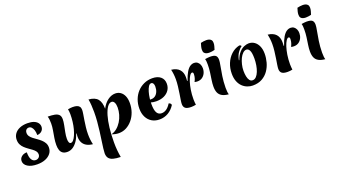

<svg xmlns="http://www.w3.org/2000/svg" viewBox="-81 -1624 4886 2752"><g transform="rotate(-20 2362.5 -248.0)"><path d="M237 20Q145 20 91.5 -14Q38 -48 38 -100Q38 -141 70.5 -167.5Q103 -194 151 -194Q151 -159 156 -131Q161 -103 172 -84Q183 -65 199 -55Q215 -45 237 -45Q254 -45 269 -53Q284 -61 293 -75.5Q302 -90 302 -110Q302 -136 286 -157.5Q270 -179 244 -198Q218 -217 189 -237.5Q160 -258 134 -282Q108 -306 92 -337.5Q76 -369 76 -411Q76 -462 103.5 -501Q131 -540 181.5 -561.5Q232 -583 300 -583Q358 -583 396.5 -568Q435 -553 455 -527Q475 -501 475 -468Q475 -429 448 -403Q421 -377 377 -375Q377 -420 366.5 -451.5Q356 -483 338.5 -500.5Q321 -518 297 -518Q283 -518 270 -511Q257 -504 249.5 -490Q242 -476 242 -456Q242 -426 258.5 -402.5Q275 -379 301.5 -359Q328 -339 357.5 -318.5Q387 -298 413 -274.5Q439 -251 456 -221Q473 -191 473 -152Q473 -100 443 -61.5Q413 -23 360 -1.5Q307 20 237 20Z M1082 21Q1024 15 986 -7.5Q948 -30 929.5 -67Q911 -104 911 -153Q911 -165 912 -176.5Q913 -188 915 -203L909 -205Q887 -139 855 -93.5Q823 -48 784.5 -24Q746 0 702 0Q660 0 633.5 -17.5Q607 -35 595.5 -68.5Q584 -102 584 -148Q584 -198 593 -252.5Q602 -307 611.5 -361Q621 -415 621 -462Q621 -490 618.5 -517Q616 -544 608 -572Q668 -572 710.5 -564Q753 -556 775.5 -533.5Q798 -511 798 -465Q798 -428 788 -378Q778 -328 767.5 -275Q757 -222 757 -177Q757 -142 766 -123Q775 -104 792 -104Q812 -104 831 -125.5Q850 -147 867.5 -186Q885 -225 898 -274.5Q911 -324 918 -380.5Q925 -437 925 -495Q924 -518 922.5 -537Q921 -556 917 -571Q938 -575 956 -577Q974 -579 990 -579Q1028 -579 1053.5 -570.5Q1079 -562 1092 -543.5Q1105 -525 1105 -493Q1105 -471 1098.5 -431.5Q1092 -392 1084 -342.5Q1076 -293 1070 -239.5Q1064 -186 1064 -136Q1064 -94 1068.5 -54Q1073 -14 1082 21Z M1420 -397Q1459 -472 1514.5 -512.5Q1570 -553 1629 -553Q1674 -553 1708 -529.5Q1742 -506 1761.5 -462Q1781 -418 1781 -354Q1781 -281 1758.5 -217Q1736 -153 1695 -104Q1654 -55 1601.5 -27.5Q1549 0 1488 0Q1432 0 1381 -22Q1428 -34 1467 -66.5Q1506 -99 1535 -145.5Q1564 -192 1579.5 -246Q1595 -300 1595 -353Q1595 -401 1580 -429.5Q1565 -458 1539 -458Q1503 -458 1473 -415.5Q1443 -373 1420.5 -297.5Q1398 -222 1386 -120.5Q1374 -19 1374 101Q1374 163 1379 218.5Q1384 274 1394 329Q1327 328 1282.5 316Q1238 304 1216.5 276Q1195 248 1195 201Q1195 175 1201 127Q1207 79 1216 16.5Q1225 -46 1234.5 -117.5Q1244 -189 1250 -263Q1256 -337 1256 -407Q1256 -461 1252.5 -511Q1249 -561 1241 -603Q1337 -596 1378.5 -546Q1420 -496 1420 -397Z M2104 15Q2037 15 1987 -15Q1937 -45 1909 -100Q1881 -155 1881 -229Q1881 -303 1905 -366.5Q1929 -430 1972.5 -477Q2016 -524 2074.5 -550.5Q2133 -577 2201 -577Q2282 -577 2328 -538.5Q2374 -500 2374 -432Q2374 -377 2345.5 -335Q2317 -293 2266.5 -269.5Q2216 -246 2148 -246Q2124 -246 2101.5 -249.5Q2079 -253 2057 -260L2060 -299H2086Q2123 -299 2149 -318Q2175 -337 2190 -371.5Q2205 -406 2205 -452Q2205 -480 2194 -497.5Q2183 -515 2164 -515Q2140 -515 2122 -486.5Q2104 -458 2091 -413.5Q2078 -369 2072 -320.5Q2066 -272 2066 -232Q2066 -139 2090 -99Q2114 -59 2161 -59Q2241 -59 2301 -157Q2337 -148 2337 -120Q2296 -55 2236 -20Q2176 15 2104 15Z M2667 -368Q2694 -448 2722 -494Q2750 -540 2780 -559Q2810 -578 2841 -578Q2870 -578 2891 -562.5Q2912 -547 2923.5 -521.5Q2935 -496 2935 -464Q2935 -423 2918.5 -388.5Q2902 -354 2871.5 -333Q2841 -312 2798 -312Q2785 -312 2774.5 -313.5Q2764 -315 2755 -319Q2768 -340 2776 -367Q2784 -394 2785 -419Q2787 -438 2782.5 -448Q2778 -458 2767 -458Q2749 -458 2729.5 -428.5Q2710 -399 2693.5 -348Q2677 -297 2666.5 -230.5Q2656 -164 2656 -90Q2656 -64 2658 -43.5Q2660 -23 2662 -6Q2642 -2 2624 0Q2606 2 2589 2Q2529 2 2502 -18.5Q2475 -39 2475 -83Q2475 -105 2481.5 -145.5Q2488 -186 2496 -237Q2504 -288 2510.5 -343.5Q2517 -399 2517 -450Q2517 -489 2512.5 -527Q2508 -565 2500 -598Q2582 -589 2622.5 -544Q2663 -499 2663 -427Q2663 -416 2662.5 -401Q2662 -386 2660 -369Z M3145 -88Q3145 -51 3148 -25Q3151 1 3157 15Q3096 10 3058 -11Q3020 -32 3003.5 -69.5Q2987 -107 2987 -164Q2987 -209 2995 -261.5Q3003 -314 3011 -371Q3019 -428 3019 -487Q3019 -510 3017.5 -532.5Q3016 -555 3010 -575Q3028 -578 3049 -580.5Q3070 -583 3086 -583Q3148 -583 3171.5 -563.5Q3195 -544 3195 -497Q3195 -468 3183 -407Q3171 -346 3158.5 -264Q3146 -182 3145 -88ZM3182 -653Q3164 -648 3142 -644.5Q3120 -641 3099 -641Q3078 -641 3057.5 -647Q3037 -653 3024.5 -668.5Q3012 -684 3012 -714Q3012 -740 3018.5 -764Q3025 -788 3033 -814Q3052 -819 3074 -822Q3096 -825 3117 -825Q3139 -825 3158.5 -819Q3178 -813 3191 -797.5Q3204 -782 3204 -753Q3204 -727 3197 -703Q3190 -679 3182 -653Z M3525 15Q3484 15 3443 -0.5Q3402 -16 3369 -48Q3336 -80 3316.5 -129.5Q3297 -179 3297 -247Q3297 -330 3326.5 -402Q3356 -474 3409.5 -524Q3463 -574 3535 -591Q3546 -591 3555 -585Q3564 -579 3565 -571Q3532 -549 3502 -505.5Q3472 -462 3459 -394L3465 -393Q3491 -464 3527.5 -503.5Q3564 -543 3603 -558.5Q3642 -574 3672 -574Q3720 -574 3757.5 -548Q3795 -522 3817 -473.5Q3839 -425 3839 -357Q3839 -293 3821.5 -227.5Q3804 -162 3766 -107Q3728 -52 3668.5 -18.5Q3609 15 3525 15ZM3549 -57Q3579 -57 3603 -82Q3627 -107 3643.5 -148.5Q3660 -190 3668.5 -240.5Q3677 -291 3677 -341Q3677 -430 3658.5 -465.5Q3640 -501 3611 -501Q3583 -501 3557 -476.5Q3531 -452 3511.5 -412Q3492 -372 3480.5 -323.5Q3469 -275 3469 -228Q3469 -181 3477 -142Q3485 -103 3502.5 -80Q3520 -57 3549 -57Z M4139 -368Q4166 -448 4194 -494Q4222 -540 4252 -559Q4282 -578 4313 -578Q4342 -578 4363 -562.5Q4384 -547 4395.5 -521.5Q4407 -496 4407 -464Q4407 -423 4390.5 -388.5Q4374 -354 4343.5 -333Q4313 -312 4270 -312Q4257 -312 4246.5 -313.5Q4236 -315 4227 -319Q4240 -340 4248 -367Q4256 -394 4257 -419Q4259 -438 4254.5 -448Q4250 -458 4239 -458Q4221 -458 4201.5 -428.5Q4182 -399 4165.5 -348Q4149 -297 4138.5 -230.5Q4128 -164 4128 -90Q4128 -64 4130 -43.5Q4132 -23 4134 -6Q4114 -2 4096 0Q4078 2 4061 2Q4001 2 3974 -18.5Q3947 -39 3947 -83Q3947 -105 3953.5 -145.5Q3960 -186 3968 -237Q3976 -288 3982.5 -343.5Q3989 -399 3989 -450Q3989 -489 3984.5 -527Q3980 -565 3972 -598Q4054 -589 4094.5 -544Q4135 -499 4135 -427Q4135 -416 4134.5 -401Q4134 -386 4132 -369Z M4617 -88Q4617 -51 4620 -25Q4623 1 4629 15Q4568 10 4530 -11Q4492 -32 4475.5 -69.5Q4459 -107 4459 -164Q4459 -209 4467 -261.5Q4475 -314 4483 -371Q4491 -428 4491 -487Q4491 -510 4489.5 -532.5Q4488 -555 4482 -575Q4500 -578 4521 -580.5Q4542 -583 4558 -583Q4620 -583 4643.5 -563.5Q4667 -544 4667 -497Q4667 -468 4655 -407Q4643 -346 4630.5 -264Q4618 -182 4617 -88ZM4654 -653Q4636 -648 4614 -644.5Q4592 -641 4571 -641Q4550 -641 4529.5 -647Q4509 -653 4496.5 -668.5Q4484 -684 4484 -714Q4484 -740 4490.5 -764Q4497 -788 4505 -814Q4524 -819 4546 -822Q4568 -825 4589 -825Q4611 -825 4630.5 -819Q4650 -813 4663 -797.5Q4676 -782 4676 -753Q4676 -727 4669 -703Q4662 -679 4654 -653Z"/></g></svg>

Font: Merienda ExtraBold
Style: Regular
Weight: 800
Designer: Eduardo Rodriguez Tunni
Foundry: Eduardo Rodriguez Tunni
Version: Version 2.001